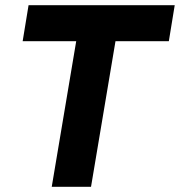

<svg xmlns="http://www.w3.org/2000/svg" viewBox="-20 -720 693 740"><path d="M273.7 -561.1H67.3L90.1 -700H653.4L630.7 -561.1H425.1L330.8 0H179.4Z"/></svg>

Font: Oak Sans Light Italic
Style: Regular
Weight: 400
Italic angle: -9.5°
Foundry: Erik Kennedy, Walven
Version: Version 1.000;Glyphs 3.1.2 (3151)